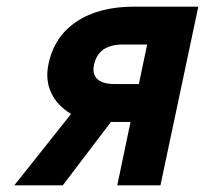

<svg xmlns="http://www.w3.org/2000/svg" viewBox="-20 -558 640 578"><path d="M23 0 194 -215Q151 -241 133.5 -280Q116 -319 126 -365Q143 -448 210.5 -493Q278 -538 384 -538H577L463 0H333L373 -191H314L169 0ZM325 -305H398L423 -424H350Q276 -424 263 -363Q257 -335 273 -320Q289 -305 325 -305Z"/></svg>

Font: Geist Mono ExtraBold
Style: Italic
Weight: 800
Italic angle: -12°
Monospace: yes
Designer: Basement.studio, Andrés Briganti, Mateo Zaragoza
Foundry: Basement.studio, Vercel, Andrés Briganti, Guido Ferreyra, Mateo Zaragoza
Version: Version 1.500; ttfautohint (v1.8.4.7-5d5b)